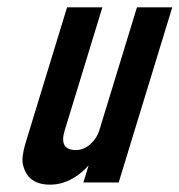

<svg xmlns="http://www.w3.org/2000/svg" viewBox="-20 -502 488 522"><path d="M43.9 -49C53.2 -16.3 77.2 0 115.9 0C153.9 0 188.9 -17.3 220.8 -52L206.7 -6H302.7L448.3 -482H352.3L249.8 -147C245.6 -133 237.5 -120.7 225.5 -110C213.6 -99.3 200.6 -94 186.6 -94C155.3 -94 145 -111.7 155.8 -147L258.3 -482H162.3L49.1 -112C45.7 -100.7 43.2 -89.3 41.7 -78C40.3 -66.7 41 -57 43.9 -49Z"/></svg>

Font: Din Kursivschrift
Style: Condensed Italic Polish
Weight: 400
Version: Version 1.07